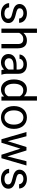

<svg xmlns="http://www.w3.org/2000/svg" viewBox="1606 -2396 800 4052"><g transform="rotate(90 2006.0 -370.0)"><path d="M376 -140.1C376 -129.4 373.5 -119.4 368.7 -110.1C363.8 -100.8 356.5 -92.8 346.9 -85.9C337.3 -79.1 325.5 -73.7 311.5 -69.8C297.5 -65.9 281.2 -64 262.7 -64C248.4 -64 234 -65.6 219.7 -68.8C205.4 -72.1 192.2 -77.6 180.2 -85.4C168.1 -93.3 158.1 -103.4 150.1 -116C142.2 -128.5 137.7 -144 136.7 -162.6H46.4C46.4 -140.8 51.1 -119.5 60.5 -98.9C70 -78.2 83.8 -59.8 102.1 -43.7C120.3 -27.6 142.8 -14.6 169.7 -4.9C196.5 4.9 227.5 9.8 262.7 9.8C293.3 9.8 321.1 5.9 346.2 -1.7C371.3 -9.4 392.7 -20 410.6 -33.7C428.5 -47.4 442.3 -63.8 451.9 -83C461.5 -102.2 466.3 -123.4 466.3 -146.5C466.3 -168 462.5 -186.8 454.8 -203.1C447.2 -219.4 435.5 -233.8 419.9 -246.3C404.3 -258.9 384.6 -269.9 360.8 -279.3C337.1 -288.7 309.1 -297.2 276.9 -304.7C251.8 -310.2 231.4 -315.7 215.6 -321C199.8 -326.4 187.3 -332.3 178.2 -338.6C169.1 -345 162.9 -352.1 159.7 -359.9C156.4 -367.7 154.8 -376.5 154.8 -386.2C154.8 -396 156.7 -405.5 160.6 -414.8C164.6 -424.1 170.7 -432.4 179.2 -439.7C187.7 -447 198.5 -452.9 211.7 -457.3C224.9 -461.7 240.9 -463.9 259.8 -463.9C277.7 -463.9 293.5 -461.2 307.1 -455.8C320.8 -450.4 332.4 -443.4 341.8 -434.8C351.2 -426.2 358.4 -416.4 363.3 -405.5C368.2 -394.6 370.6 -383.8 370.6 -373H461.4C461.4 -395.8 456.9 -417.2 447.8 -437.3C438.6 -457.3 425.4 -474.8 408 -489.7C390.5 -504.7 369.4 -516.5 344.5 -525.1C319.6 -533.8 291.3 -538.1 259.8 -538.1C230.1 -538.1 203.3 -533.9 179.2 -525.6C155.1 -517.3 134.6 -506.1 117.7 -491.9C100.7 -477.8 87.6 -461.3 78.4 -442.6C69.1 -423.9 64.5 -404.1 64.5 -383.3C64.5 -361.5 68.8 -342.4 77.6 -326.2C86.4 -309.9 99 -295.8 115.5 -283.9C131.9 -272.1 151.9 -261.9 175.3 -253.4C198.7 -245 225.1 -237.6 254.4 -231.4C280.4 -225.9 301.4 -219.9 317.4 -213.4C333.3 -206.9 345.6 -199.8 354.2 -192.1C362.9 -184.5 368.7 -176.4 371.6 -167.7C374.5 -159.1 376 -149.9 376 -140.1Z M674.3 -464.4V-750H584V0H674.3V-376.5C686.7 -401.9 703.9 -422.4 726.1 -438C748.2 -453.6 773.9 -461.4 803.2 -461.4C820.5 -461.4 835.7 -459.3 848.9 -455.1C862.1 -450.8 873.1 -444.2 882.1 -435.1C891 -425.9 897.8 -414.1 902.3 -399.7C906.9 -385.2 909.2 -367.7 909.2 -347.2V0H999.5V-346.2C999.5 -380.7 995.5 -410.1 987.5 -434.3C979.6 -458.6 968.3 -478.4 953.6 -493.9C939 -509.4 921.2 -520.6 900.4 -527.6C879.6 -534.6 856.3 -538.1 830.6 -538.1C798 -538.1 768.6 -531.6 742.2 -518.6C715.8 -505.5 693.2 -487.5 674.3 -464.4Z M1460.9 0H1555.7V-7.8C1549.5 -22.1 1544.8 -39.1 1541.7 -58.8C1538.7 -78.5 1537.1 -97.3 1537.1 -115.2V-360.8C1537.1 -390.5 1532.2 -416.3 1522.5 -438.5C1512.7 -460.6 1499.2 -479.1 1481.9 -493.9C1464.7 -508.7 1443.9 -519.8 1419.7 -527.1C1395.4 -534.4 1369 -538.1 1340.3 -538.1C1308.4 -538.1 1279.5 -533.4 1253.7 -524.2C1227.8 -514.9 1205.7 -502.8 1187.5 -488C1169.3 -473.2 1155.2 -456.5 1145.3 -438C1135.3 -419.4 1130.4 -400.7 1130.4 -381.8H1221.2C1221.2 -392.9 1224 -403.5 1229.5 -413.6C1235 -423.7 1242.8 -432.5 1252.7 -440.2C1262.6 -447.8 1274.6 -453.9 1288.6 -458.5C1302.6 -463.1 1318 -465.3 1335 -465.3C1371.7 -465.3 1399.6 -456 1418.5 -437.3C1437.3 -418.5 1446.8 -393.4 1446.8 -361.8V-320.3H1356.9C1320.8 -320.3 1288.1 -316.6 1258.8 -309.1C1229.5 -301.6 1204.5 -290.5 1183.8 -275.9C1163.2 -261.2 1147.3 -243.1 1136.2 -221.4C1125.2 -199.8 1119.6 -174.8 1119.6 -146.5C1119.6 -124.7 1123.9 -104.2 1132.3 -85.2C1140.8 -66.2 1152.8 -49.6 1168.2 -35.6C1183.7 -21.6 1202.4 -10.6 1224.4 -2.4C1246.3 5.7 1270.8 9.8 1297.9 9.8C1314.1 9.8 1329.6 8.1 1344.2 4.6C1358.9 1.2 1372.5 -3.5 1385 -9.5C1397.5 -15.5 1409.1 -22.5 1419.7 -30.5C1430.3 -38.5 1439.8 -46.9 1448.2 -55.7C1449.5 -44.9 1451.2 -34.6 1453.1 -24.7C1455.1 -14.7 1457.7 -6.5 1460.9 0ZM1311 -68.8C1294.4 -68.8 1279.9 -71.2 1267.3 -75.9C1254.8 -80.6 1244.2 -87 1235.6 -95C1227 -102.9 1220.5 -112.5 1216.3 -123.5C1212.1 -134.6 1210 -146.5 1210 -159.2C1210 -191.7 1224 -216.1 1252 -232.2C1279.9 -248.3 1319.8 -256.3 1371.6 -256.3H1446.8V-147.9C1441.9 -137.9 1435.1 -128.1 1426.5 -118.7C1417.9 -109.2 1407.7 -100.8 1396 -93.5C1384.3 -86.2 1371.3 -80.2 1356.9 -75.7C1342.6 -71.1 1327.3 -68.8 1311 -68.8Z M1656.7 -268.6V-258.3C1656.7 -219.6 1661.7 -183.8 1671.6 -151.1C1681.6 -118.4 1695.6 -90.1 1713.9 -66.2C1732.1 -42.2 1754 -23.6 1779.5 -10.3C1805.1 3.1 1833.3 9.8 1864.3 9.8C1897.8 9.8 1926.9 4.1 1951.7 -7.3C1976.4 -18.7 1997.6 -35.2 2015.1 -56.6L2019.5 0H2102.5V-750H2012.2V-474.6C1994.6 -495.1 1973.8 -510.8 1949.7 -521.7C1925.6 -532.6 1897.5 -538.1 1865.2 -538.1C1833.7 -538.1 1805.1 -531.6 1779.5 -518.6C1754 -505.5 1732.1 -487.2 1713.9 -463.6C1695.6 -440 1681.6 -411.7 1671.6 -378.7C1661.7 -345.6 1656.7 -308.9 1656.7 -268.6ZM1747.1 -258.3V-268.6C1747.1 -294.9 1749.8 -319.7 1755.1 -343C1760.5 -366.3 1768.9 -386.7 1780.3 -404.3C1791.7 -421.9 1806.2 -435.8 1824 -446C1841.7 -456.3 1863 -461.4 1887.7 -461.4C1903.3 -461.4 1917.5 -459.6 1930.2 -455.8C1942.9 -452.1 1954.3 -446.9 1964.6 -440.2C1974.9 -433.5 1983.9 -425.6 1991.7 -416.5C1999.5 -407.4 2006.3 -397.5 2012.2 -386.7V-144C2006.3 -132.6 1999.4 -122.2 1991.5 -112.8C1983.5 -103.4 1974.4 -95.2 1964.1 -88.4C1953.9 -81.5 1942.4 -76.3 1929.7 -72.5C1917 -68.8 1902.7 -66.9 1886.7 -66.9C1862.3 -66.9 1841.3 -71.9 1823.7 -82C1806.2 -92.1 1791.7 -105.8 1780.3 -123C1768.9 -140.3 1760.5 -160.6 1755.1 -183.8C1749.8 -207.1 1747.1 -231.9 1747.1 -258.3Z M2218.8 -269V-258.3C2218.8 -219.9 2224.4 -184.3 2235.6 -151.6C2246.8 -118.9 2262.9 -90.6 2283.7 -66.7C2304.5 -42.7 2329.8 -24 2359.4 -10.5C2389 3 2422.4 9.8 2459.5 9.8C2496.6 9.8 2529.9 3 2559.6 -10.5C2589.2 -24 2614.4 -42.7 2635.3 -66.7C2656.1 -90.6 2672 -118.9 2683.1 -151.6C2694.2 -184.3 2699.7 -219.9 2699.7 -258.3V-269C2699.7 -307.5 2694.2 -343 2683.1 -375.7C2672 -408.4 2656.1 -436.8 2635.3 -460.9C2614.4 -485 2589.1 -503.9 2559.3 -517.6C2529.5 -531.2 2495.9 -538.1 2458.5 -538.1C2421.7 -538.1 2388.5 -531.2 2358.9 -517.6C2329.3 -503.9 2304.1 -485 2283.4 -460.9C2262.8 -436.8 2246.8 -408.4 2235.6 -375.7C2224.4 -343 2218.8 -307.5 2218.8 -269ZM2309.6 -258.3V-269C2309.6 -295.1 2312.7 -319.9 2318.8 -343.5C2325 -367.1 2334.4 -387.8 2346.9 -405.5C2359.5 -423.3 2375 -437.4 2393.6 -448C2412.1 -458.6 2433.8 -463.9 2458.5 -463.9C2483.6 -463.9 2505.5 -458.6 2524.4 -448C2543.3 -437.4 2559 -423.3 2571.5 -405.5C2584.1 -387.8 2593.5 -367.1 2599.9 -343.5C2606.2 -319.9 2609.4 -295.1 2609.4 -269V-258.3C2609.4 -231.9 2606.2 -207 2599.9 -183.6C2593.5 -160.2 2584.1 -139.6 2571.8 -121.8C2559.4 -104.1 2543.8 -90 2524.9 -79.6C2506 -69.2 2484.2 -64 2459.5 -64C2434.4 -64 2412.5 -69.2 2393.8 -79.6C2375.1 -90 2359.5 -104.1 2346.9 -121.8C2334.4 -139.6 2325 -160.2 2318.8 -183.6C2312.7 -207 2309.6 -231.9 2309.6 -258.3Z M3280.8 -124.5 3155.3 -528.3H3082.5L2959.5 -132.8L2855.5 -528.3H2765.6L2918.9 0H2992.2L3117.2 -400.4L3245.6 0H3318.8L3472.7 -528.3H3382.3Z M3872.1 -140.1C3872.1 -129.4 3869.6 -119.4 3864.7 -110.1C3859.9 -100.8 3852.6 -92.8 3843 -85.9C3833.4 -79.1 3821.6 -73.7 3807.6 -69.8C3793.6 -65.9 3777.3 -64 3758.8 -64C3744.5 -64 3730.1 -65.6 3715.8 -68.8C3701.5 -72.1 3688.3 -77.6 3676.3 -85.4C3664.2 -93.3 3654.2 -103.4 3646.2 -116C3638.3 -128.5 3633.8 -144 3632.8 -162.6H3542.5C3542.5 -140.8 3547.2 -119.5 3556.6 -98.9C3566.1 -78.2 3579.9 -59.8 3598.1 -43.7C3616.4 -27.6 3638.9 -14.6 3665.8 -4.9C3692.6 4.9 3723.6 9.8 3758.8 9.8C3789.4 9.8 3817.2 5.9 3842.3 -1.7C3867.4 -9.4 3888.8 -20 3906.7 -33.7C3924.6 -47.4 3938.4 -63.8 3948 -83C3957.6 -102.2 3962.4 -123.4 3962.4 -146.5C3962.4 -168 3958.6 -186.8 3950.9 -203.1C3943.3 -219.4 3931.6 -233.8 3916 -246.3C3900.4 -258.9 3880.7 -269.9 3856.9 -279.3C3833.2 -288.7 3805.2 -297.2 3772.9 -304.7C3747.9 -310.2 3727.5 -315.7 3711.7 -321C3695.9 -326.4 3683.4 -332.3 3674.3 -338.6C3665.2 -345 3659 -352.1 3655.8 -359.9C3652.5 -367.7 3650.9 -376.5 3650.9 -386.2C3650.9 -396 3652.8 -405.5 3656.7 -414.8C3660.6 -424.1 3666.8 -432.4 3675.3 -439.7C3683.8 -447 3694.6 -452.9 3707.8 -457.3C3720.9 -461.7 3737 -463.9 3755.9 -463.9C3773.8 -463.9 3789.6 -461.2 3803.2 -455.8C3816.9 -450.4 3828.5 -443.4 3837.9 -434.8C3847.3 -426.2 3854.5 -416.4 3859.4 -405.5C3864.3 -394.6 3866.7 -383.8 3866.7 -373H3957.5C3957.5 -395.8 3953 -417.2 3943.8 -437.3C3934.7 -457.3 3921.5 -474.8 3904.1 -489.7C3886.6 -504.7 3865.5 -516.5 3840.6 -525.1C3815.7 -533.8 3787.4 -538.1 3755.9 -538.1C3726.2 -538.1 3699.4 -533.9 3675.3 -525.6C3651.2 -517.3 3630.7 -506.1 3613.8 -491.9C3596.8 -477.8 3583.7 -461.3 3574.5 -442.6C3565.2 -423.9 3560.5 -404.1 3560.5 -383.3C3560.5 -361.5 3564.9 -342.4 3573.7 -326.2C3582.5 -309.9 3595.1 -295.8 3611.6 -283.9C3628 -272.1 3647.9 -261.9 3671.4 -253.4C3694.8 -245 3721.2 -237.6 3750.5 -231.4C3776.5 -225.9 3797.5 -219.9 3813.5 -213.4C3829.4 -206.9 3841.7 -199.8 3850.3 -192.1C3859 -184.5 3864.7 -176.4 3867.7 -167.7C3870.6 -159.1 3872.1 -149.9 3872.1 -140.1Z"/></g></svg>

Font: Dirooz FD
Style: FD
Weight: 400
Foundry: DejaVu fonts team - Redesigned by Saber Rastikerdar
Version: Version 0.2.1